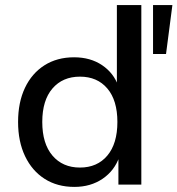

<svg xmlns="http://www.w3.org/2000/svg" viewBox="-20 -725 697 754"><path d="M272 9Q205 9 155.5 -22.5Q106 -54 78.5 -111.5Q51 -169 51 -246Q51 -323 78 -380Q105 -437 154.5 -468.5Q204 -500 271 -500Q335 -500 381 -469Q427 -438 445 -386H439V-705H535V0H445V-110H449Q430 -55 383 -23Q336 9 272 9ZM294 -67Q362 -67 401.5 -114Q441 -161 441 -246Q441 -331 401.5 -377.5Q362 -424 294 -424Q226 -424 186 -377.5Q146 -331 146 -246Q146 -161 186 -114Q226 -67 294 -67ZM581 -513V-705H657L632 -513Z"/></svg>

Font: Nunito Sans 10pt Medium
Style: Regular
Weight: 500
Designer: Vernon Adams
Foundry: Vernon Adams
Version: Version 3.101;gftools[0.9.27]